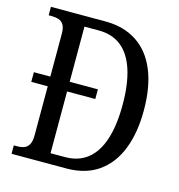

<svg xmlns="http://www.w3.org/2000/svg" viewBox="-106 -807 839 901"><g transform="rotate(15 313.5 -357.0)"><path d="M31 0V-41H48Q67 -41 81.5 -46.5Q96 -52 104.5 -67.5Q113 -83 113 -113V-350H33V-397H113V-605Q113 -634 104 -648.5Q95 -663 80 -668Q65 -673 46 -673H31V-714H296Q385 -714 448.5 -672.5Q512 -631 545 -551Q578 -471 578 -357Q578 -248 546.5 -168Q515 -88 452.5 -44Q390 0 296 0ZM277 -50Q343 -50 387 -85.5Q431 -121 453 -189.5Q475 -258 475 -357Q475 -456 453 -525Q431 -594 387 -629.5Q343 -665 277 -665H207V-397H344V-350H207V-50Z"/></g></svg>

Font: Noto Serif Condensed
Style: Regular
Weight: 400
Width: 3
Designer: Monotype Design Team
Foundry: Monotype Imaging Inc.
Version: Version 2.015